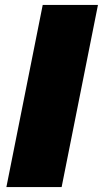

<svg xmlns="http://www.w3.org/2000/svg" viewBox="-20 -762 419 782"><path d="M379 -742 231 0H6L154 -742Z"/></svg>

Font: TypoPRO Montserrat
Style: Italic
Weight: 900
Italic angle: -11.3°
Designer: Julieta Ulanovsky
Foundry: Julieta Ulanovsky
Version: Version 6.001